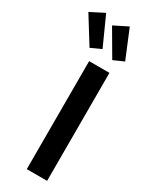

<svg xmlns="http://www.w3.org/2000/svg" viewBox="-318 -1017 833 1064"><g transform="rotate(30 98.5 -485.0)"><path d="M17 -970 100 -786 34 -756 -71 -925ZM168 -970 243 -789 177 -760 80 -926ZM199 -691V0H69V-691Z"/></g></svg>

Font: Fira Sans Condensed Medium
Style: Regular
Weight: 500
Width: 3
Designer: Carrois Corporate & Edenspiekermann AG
Foundry: Carrois Corporate GbR & Edenspiekermann AG
Version: Version 4.203;PS 004.203;hotconv 1.0.88;makeotf.lib2.5.64775